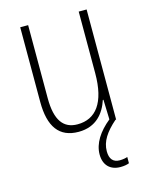

<svg xmlns="http://www.w3.org/2000/svg" viewBox="-113 -601 693 891"><g transform="rotate(-15 233.5 -155.5)"><path d="M311 131C311 84 338 44 388 0H391V-529H353V-233C353 -91 301 -25 213 -25C146 -25 110 -71 110 -178V-529H72V-170C72 -51 116 10 209 10C295 10 336 -46 355 -104H358L361 -9C308 34 275 84 275 137C275 189 306 218 354 218C372 218 387 215 396 211V181C389 184 373 187 359 187C327 187 311 168 311 131Z"/></g></svg>

Font: Noto Sans Tamil Condensed ExtraLight
Style: Regular
Weight: 200
Width: 3
Designer: Jelle Bosma - Monotype Design Team
Foundry: Monotype Imaging Inc.
Version: Version 2.004